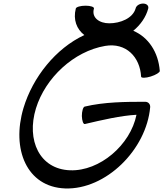

<svg xmlns="http://www.w3.org/2000/svg" viewBox="-20 -1008 918 1079"><path d="M406 -960C390 -897 411 -844 454 -811C293 -736 164 -574 112 -401C43 -170 130 43 346 51C575 59 803 -167 824 -406C825 -423 813 -436 796 -436C684 -436 565 -435 456 -409C447 -407 440 -383 440 -356C441 -329 448 -309 457 -311C555 -334 657 -358 747 -363C713 -193 540 -45 374 -51C203 -57 127 -219 182 -399C235 -571 395 -720 571 -750C688 -770 767 -688 773 -577C774 -569 798 -569 827 -578C856 -587 878 -601 878 -609C870 -715 814 -799 729 -835C769 -868 800 -911 813 -960C817 -976 804 -988 784 -988C764 -988 745 -976 742 -960C726 -905 656 -877 594 -877C538 -877 493 -909 508 -960C510 -969 489 -976 461 -976C433 -976 408 -969 406 -960Z"/></svg>

Font: Nupuram Medium Oblique
Style: Regular
Weight: 500
Designer: Santhosh Thottingal (santhosh.thottingal@gmail.com)
Foundry: SMC
Version: Version 1.000